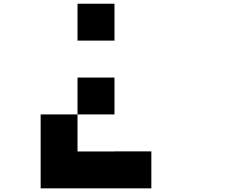

<svg xmlns="http://www.w3.org/2000/svg" viewBox="-20 -820 1240 1040"><path d="M399.9 -399.9H600.1V-200.2H399.9ZM200.2 -200.2H399.9V0.5H600.1V0H799.8V200.2H200.2ZM600.1 -600.1H399.9V-799.8H600.1Z"/></svg>

Font: QuinqueFive
Style: Regular
Weight: 400
Monospace: yes
Designer: GGBotNet
Foundry: GGBotNet
Version: 1.1